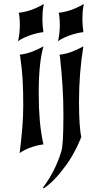

<svg xmlns="http://www.w3.org/2000/svg" viewBox="-20 -791 527 992"><path d="M73.2 -578.1Q82.5 -618.2 82.5 -662.1Q82.5 -675.3 81.8 -688.5Q81.1 -701.7 79.1 -714.8L76.2 -725.1Q139.2 -731.4 203.6 -768.6L207 -770.5Q199.2 -742.7 199.2 -690.9Q199.2 -677.2 200.4 -660.9Q201.7 -644.5 204.1 -625Q184.1 -622.6 164.3 -617.4Q144.5 -612.3 127.2 -605.7Q109.9 -599.1 95.9 -591.8Q82 -584.5 73.2 -578.1ZM81.5 0Q90.8 -73.7 95.5 -134Q100.1 -194.3 100.1 -243.2Q100.1 -282.7 99.4 -317.1Q98.6 -351.6 96.7 -382.6Q94.7 -413.6 91.6 -442.4Q88.4 -471.2 84 -500.5L81.5 -508.3Q111.3 -511.7 140.9 -522.2Q170.4 -532.7 201.2 -549.8L204.6 -551.8Q180.2 -467.3 180.2 -316.9V-299.8Q180.2 -162.6 200.7 -62.5L204.6 -44.9Q183.6 -42.5 164.8 -37.4Q146 -32.2 130.1 -25.9Q114.3 -19.5 101.8 -12.7Q89.4 -5.9 81.5 0ZM279.8 -578.1Q289.1 -618.2 289.1 -662.1Q289.1 -675.3 288.3 -688.5Q287.6 -701.7 285.6 -714.8L282.7 -725.1Q345.7 -731.4 410.2 -768.6L413.6 -770.5Q405.8 -742.7 405.8 -690.9Q405.8 -677.2 407 -660.9Q408.2 -644.5 410.6 -625Q390.6 -622.6 370.8 -617.4Q351.1 -612.3 333.7 -605.7Q316.4 -599.1 302.5 -591.8Q288.6 -584.5 279.8 -578.1ZM200.7 180.2Q267.1 91.8 297.4 -11.2Q307.6 -45.4 307.6 -192.4V-204.6Q307.6 -272.9 303.2 -344.2Q298.8 -415.5 290.5 -491.7L287.6 -508.3Q317.4 -511.7 346.9 -522.2Q376.5 -532.7 407.2 -549.8L410.6 -551.8Q399.4 -481.9 393.8 -410.9Q388.2 -339.8 388.2 -266.1Q388.2 -199.2 391.4 -152.6Q394.5 -106 399.9 -84Q399.9 -83 394.5 -69.6Q389.2 -56.2 378.9 -34.9Q368.7 -13.7 354 12.2Q339.4 38.1 320.8 63.5Q257.3 149.9 206.1 181.6Z"/></svg>

Font: MedievalSharp
Style: Regular
Weight: 500
Version: Version 1.0